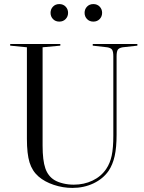

<svg xmlns="http://www.w3.org/2000/svg" viewBox="-20 -906 705 942"><path d="M506 -674 435 -682V-690H654V-682L582 -674Q564 -671 558 -662Q552 -653 552 -629V-245Q552 -182 542.5 -140Q533 -98 513 -68Q486 -29 439 -6.5Q392 16 335 16Q289 16 244 1Q199 -14 169 -40Q138 -67 125 -109Q112 -151 112 -225V-674L30 -682V-690H276V-682L189 -674V-192Q189 -119 202.5 -80Q216 -41 248 -22Q265 -12 290 -6Q315 0 342 0Q392 0 434 -20Q476 -40 501 -77Q520 -105 528 -142.5Q536 -180 536 -240V-629Q536 -653 530 -662Q524 -671 506 -674ZM271 -886Q290 -886 302 -873.5Q314 -861 314 -843Q314 -825 302 -812.5Q290 -800 271 -800Q252 -800 240 -812.5Q228 -825 228 -843Q228 -861 240 -873.5Q252 -886 271 -886ZM438 -886Q457 -886 469 -873.5Q481 -861 481 -843Q481 -825 469 -812.5Q457 -800 438 -800Q419 -800 407 -812.5Q395 -825 395 -843Q395 -861 407 -873.5Q419 -886 438 -886Z"/></svg>

Font: Libre Caslon Display
Style: Regular
Weight: 400
Designer: Pablo Impallari, Rodrigo Fuenzalida
Foundry: Pablo Impallari, Rodrigo Fuenzalida
Version: Version 1.100; ttfautohint (v1.6) -l 8 -r 50 -G 200 -x 14 -D